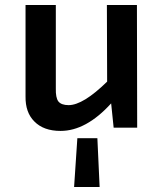

<svg xmlns="http://www.w3.org/2000/svg" viewBox="-20 -510 621 767"><path d="M528 0H434L424 -97Q324 13 222 13Q154 13 117 -25Q81 -61 82 -125V-490H203V-157Q202 -120 213 -105Q225 -90 254 -90Q312 -90 408 -184L407 -490H527ZM369 42 378 237H276L289 42Z"/></svg>

Font: Taylor Sans Upright Semi Bold
Style: Regular
Weight: 600
Italic angle: -8°
Designer: Natanael Gama
Version: Version 1.001 September 8, 2015